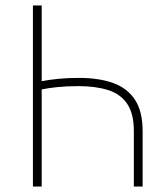

<svg xmlns="http://www.w3.org/2000/svg" viewBox="-20 -680 612 700"><path d="M100 0V-660H132V-384Q158 -389 191.5 -392.5Q225 -396 268 -396Q340 -396 392 -377.5Q444 -359 472 -316.5Q500 -274 500 -202V0H468V-202Q468 -265 444 -301Q420 -337 374.5 -351.5Q329 -366 266 -366Q223 -366 189.5 -362.5Q156 -359 132 -354V0Z"/></svg>

Font: Source Sans 3
Style: Regular
Weight: 200
Designer: Paul D. Hunt
Foundry: Adobe
Version: Version 3.046;hotconv 1.0.118;makeotfexe 2.5.65603